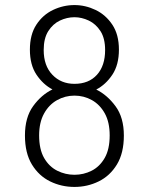

<svg xmlns="http://www.w3.org/2000/svg" viewBox="-20 -727 590 758"><path d="M274 11Q222.5 11 178 -10.8Q133.5 -32.5 106 -77.5Q78.5 -122.5 78.5 -192Q78.5 -263.5 110.8 -308Q143 -352.5 187 -374Q150 -393.5 124 -432.2Q98 -471 98 -531Q98 -590.5 123.5 -629.5Q149 -668.5 189.5 -687.8Q230 -707 274 -707Q317 -707 357.2 -687.8Q397.5 -668.5 423.5 -629.5Q449.5 -590.5 449.5 -531Q449.5 -471 423.5 -432Q397.5 -393 360 -373.5Q403.5 -352 436.2 -307.5Q469 -263 469 -192Q469 -122.5 441.5 -77.5Q414 -32.5 369.5 -10.8Q325 11 274 11ZM274 -396Q330.5 -396 362.8 -431.8Q395 -467.5 395 -529.5Q395 -575.5 376.8 -604Q358.5 -632.5 330.5 -645.8Q302.5 -659 274 -659Q244.5 -659 216.5 -645.8Q188.5 -632.5 170.5 -604Q152.5 -575.5 152.5 -529.5Q152.5 -467.5 186.8 -431.8Q221 -396 274 -396ZM274 -37Q310 -37 341.8 -53Q373.5 -69 393.2 -103.2Q413 -137.5 413 -192.5Q413 -244.5 393.8 -279.2Q374.5 -314 342.8 -331.8Q311 -349.5 274 -349.5Q237 -349.5 205 -331.5Q173 -313.5 153.8 -278.5Q134.5 -243.5 134.5 -192.5Q134.5 -137.5 154.2 -103.2Q174 -69 206 -53Q238 -37 274 -37Z"/></svg>

Font: Trispace SemiCondensed ExtraLight
Style: Regular
Weight: 200
Width: 4
Designer: Tyler Finck
Foundry: Etcetera Type Company
Version: Version 1.210; ttfautohint (v1.8.3)